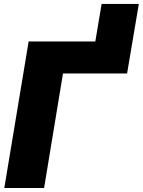

<svg xmlns="http://www.w3.org/2000/svg" viewBox="-20 -933 709 953"><path d="M1.4 0 122.2 -727.3H453.1L484.4 -913.4H669L610.8 -568.2H292.6L198.9 0Z"/></svg>

Font: Inter UI Black
Style: Italic
Weight: 900
Italic angle: -9.39999°
Designer: Rasmus Andersson
Foundry: rsms
Version: 3.2;8d6f07862